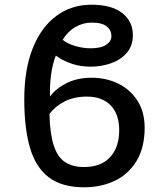

<svg xmlns="http://www.w3.org/2000/svg" viewBox="-20 -785 686 815"><path d="M337 10Q243 10 187.5 -32Q132 -74 107.5 -157Q83 -240 83 -364Q83 -489 118.5 -579Q154 -669 218.5 -717Q283 -765 368 -765Q454 -765 499 -729.5Q544 -694 544 -636Q544 -590 517.5 -560Q491 -530 450 -516Q409 -502 365 -502Q322 -502 284.5 -514.5Q247 -527 217 -549Q190 -480 192 -375Q217 -409 262.5 -432Q308 -455 369 -455Q431 -455 482 -430Q533 -405 563.5 -357.5Q594 -310 594 -243Q594 -158 559.5 -101.5Q525 -45 467 -17.5Q409 10 337 10ZM364 -580Q409 -580 431 -595Q453 -610 453 -632Q453 -656 433.5 -672.5Q414 -689 369 -689Q332 -689 299.5 -670Q267 -651 246 -616Q267 -599 300 -589.5Q333 -580 364 -580ZM337 -76Q409 -76 447.5 -118Q486 -160 486 -232Q486 -301 449.5 -338Q413 -375 349 -375Q295 -375 254.5 -354.5Q214 -334 190 -301Q192 -216 208.5 -166.5Q225 -117 257 -96.5Q289 -76 337 -76Z"/></svg>

Font: Noto Sans Medium
Style: Regular
Weight: 500
Designer: Monotype Design Team
Foundry: Monotype Imaging Inc.
Version: Version 2.007